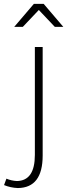

<svg xmlns="http://www.w3.org/2000/svg" viewBox="-76 -758 340 972"><path d="M14.5 194Q-22.5 192.5 -55.5 179L-43.5 146.5Q-18.5 157 9.5 158.5Q100.5 157 100.5 26V-520H140V29.5Q140 192.5 14.5 194ZM244.5 -622H201.5L120.5 -707.5L39.5 -622H-4L95.5 -738.5H145Z"/></svg>

Font: Argentum Novus ExtraLight
Style: Regular
Weight: 250
Designer: Julieta Ulanovsky (font) & Cristiano Sobral (main changes)
Foundry: Julieta Ulanovsky (font) & Cristiano Sobral (main changes)
Version: Version 3.00;November 27, 2020;FontCreator 13.0.0.2655 64-bi